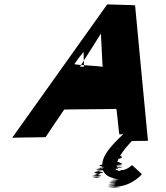

<svg xmlns="http://www.w3.org/2000/svg" viewBox="-20 -626 766 885"><path d="M455.1 111C436.2 176 486.5 198 526.8 197C597.1 196 488.7 194 527.7 194C596.7 194 489.3 192 528.3 192C596.3 192 488.2 189 525.5 188C595.1 186 487.7 184 526.4 182C595 180 486.2 176 524.4 172C592.6 168 483.1 160 520.8 148C589.8 148 481.6 142 520.6 142C590.6 142 482.9 141 522.5 139C592.4 136 482.8 138 519.7 135C587.6 129 480.2 117 519 108C587.3 94 479 85 517.9 82C586.8 79 479.1 75 518.3 71C587.5 67 479.7 63 518.4 61C587 59 478.6 57 515.9 56C583.2 55 472.9 56 509.6 57C576.3 58 465.7 60 501.1 65C566.9 69 454.7 73 491.8 76C558.8 79 448.9 82 486.3 84C553.7 86 442.5 90 478.3 94C543.7 99 431.8 102 468.9 105C536 108 424.5 113 459.3 120C524.2 127 411.3 133 444.2 140C507.1 147 395.5 152 431.3 156C497.1 160 385.6 165 421.7 171C487.9 177 376.7 181 415.1 183C483.1 186 372.9 190 412.9 190C481.9 190 374.6 191 413.6 191C482.6 191 374.7 194 414.7 194C484.4 195 378.7 194 418.7 194C488.7 194 381.3 192 421.6 191C491.9 190 383.5 188 422.5 188C491.5 188 384.1 186 423.1 186C492.1 186 384.4 185 423.7 184C493.4 182 386.3 179 429.1 173C500.6 168 396.2 163 438.1 160C510 157 406.1 147 449.1 147C518.1 147 411.1 147 450.1 147C521.1 147 413.1 147 454.4 146H459.4C533.4 146 430.7 145 475.7 145C550.7 145 448.7 145 490.7 145C562.7 145 458.7 145 502.7 145C574.7 145 470 144 511 144C581 144 473.4 146 511.8 151C582.8 161 474.1 173 514.9 177C584.7 181 477.1 183 516.4 185C586.1 186 476.9 190 515.9 190C584.9 190 476 193 515 193C583 193 473.7 194 512.7 194C579.1 196 469.8 197 506.2 199C572.5 201 461.9 203 499.3 205C566.7 207 457.4 208 494.8 210C562.2 212 453.9 213 492.6 214C561.3 215 453 216 491.4 218C559.7 220 450.4 221 488.5 224C556.6 227 447.7 230 486.8 233C556.8 236 450.2 238 492.9 239C564.9 239 458.9 239 500.9 239C571.9 239 465.9 239 506.9 239C575.9 239 470.9 239 509.9 239C579.9 239 473.2 238 513.5 237C583.8 236 476.2 235 515.5 234C584.8 233 634.6 178 633.9 177C633.2 176 589.7 135 588.7 135C588.7 135 564.7 158 541.7 158C527.7 158 513.8 148 517.6 129C531.5 77 589.7 24 587.7 24L662 23C662.3 22 602.1 -599 602.7 -601C603.4 -603 474 -605 474.3 -606L36.2 9C36.6 8 189.9 7 190.2 6C190.5 5 274.7 -120 276 -121C276.3 -122 513.6 -123 515.9 -124C518.5 -126 528.2 -4 530.8 -6C532.1 -7 547.1 -7 548.4 -8C518.9 20 466.6 70 455.1 111ZM452.9 -317C456.4 -322 319.7 -326 323.2 -331C337.9 -353 349.5 -368 365.3 -387C365.5 -368 366.3 -341 367.5 -319C362.5 -319 353.2 -318 349.2 -318C346.2 -318 465.3 -498 459.3 -498C453.3 -498 448.9 -497 443.9 -497Z"/></svg>

Font: Hussar Wojna
Style: 3Obl
Weight: 400
Designer: Robert Jablonski
Foundry: Cannot Into Space Fonts
Version: Version 1.01